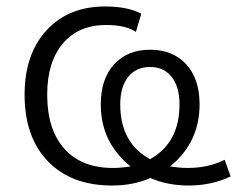

<svg xmlns="http://www.w3.org/2000/svg" viewBox="-20 -569 738 598"><path d="M329.1 8.8Q202.1 8.8 129.4 -66.4Q56.6 -141.6 56.6 -274.4Q56.6 -399.4 124.5 -474.1Q192.4 -548.8 307.6 -548.8Q377.9 -548.8 419.9 -526.4L403.3 -469.7Q371.1 -491.2 310.5 -491.2Q224.6 -491.2 175.8 -433.6Q127 -376 127 -274.4Q127 -165 180.7 -105.5Q234.4 -45.9 331.1 -45.9Q357.4 -45.9 386.7 -50.8Q293.9 -125 293.9 -244.1Q293.9 -323.2 335.4 -368.7Q377 -414.1 447.3 -414.1Q518.6 -414.1 560.1 -368.7Q601.6 -323.2 601.6 -244.1Q601.6 -125 509.8 -50.8Q539.1 -45.9 564.5 -45.9Q628.9 -45.9 679.7 -71.3L698.2 -19.5Q639.6 8.8 567.4 8.8Q502 8.8 448.2 -14.6Q395.5 8.8 329.1 8.8ZM354.5 -244.1Q354.5 -124 447.3 -73.2Q539.1 -124 539.1 -244.1Q539.1 -298.8 514.6 -329.6Q490.2 -360.4 447.3 -360.4Q404.3 -360.4 379.4 -329.6Q354.5 -298.8 354.5 -244.1Z"/></svg>

Font: Min Sans Light
Style: Regular
Weight: 300
Designer: Jinseong-Kim, NotoSansCJK, Nunito
Foundry: Jinseong-Kim
Version: Version 1.400;Glyphs 3.1.2 (3151)